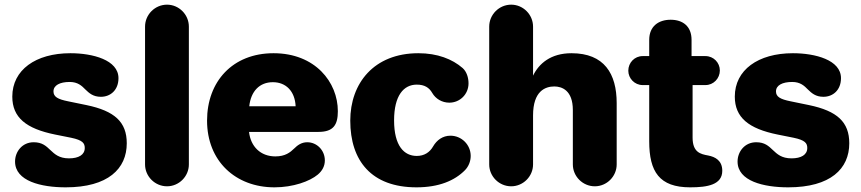

<svg xmlns="http://www.w3.org/2000/svg" viewBox="-20 -783 3654 815"><path d="M258.8 12.2C439 12.2 518.1 -66.9 518.1 -174.8C518.1 -265.1 466.8 -312 347.2 -336.9L269 -353C225.1 -361.8 207 -372.1 207 -395C207 -420.9 233.9 -435.1 275.9 -435.1C310.1 -435.1 327.1 -418.9 342.8 -402.8C357.9 -388.2 375 -372.1 408.2 -372.1C449.2 -372.1 482.9 -400.9 482.9 -451.2C482.9 -528.8 373 -557.1 278.8 -557.1C130.9 -557.1 32.2 -485.8 32.2 -373C32.2 -284.2 90.8 -236.8 213.9 -211.9L282.2 -198.2C331.1 -188 339.8 -174.8 339.8 -154.8C339.8 -126 314 -110.8 272.9 -110.8C231 -110.8 211.9 -128.9 193.8 -146C175.8 -163.1 159.2 -179.2 123 -179.2C74.2 -179.2 43.9 -139.2 43.9 -97.2C43.9 -14.2 154.8 12.2 258.8 12.2Z M689 7.8C739.7 7.8 781.7 -34.2 781.7 -85V-669.9C781.7 -721.2 739.7 -763.2 689 -763.2C637.7 -763.2 595.7 -721.2 595.7 -669.9V-85C595.7 -34.2 637.7 7.8 689 7.8Z M1145 12.2C1224.1 12.2 1294.9 -13.2 1329.1 -42C1348.1 -58.1 1358.9 -78.1 1358.9 -102.1C1358.9 -145 1325.2 -179.2 1284.2 -179.2C1259.3 -179.2 1242.2 -166 1229 -152.8C1211.9 -136.2 1190.9 -119.1 1148.9 -119.1C1085.9 -119.1 1043.9 -161.1 1037.1 -223.1H1332C1396 -223.1 1414.1 -253.9 1414.1 -311C1414.1 -434.1 1317.9 -557.1 1141.1 -557.1C967.3 -557.1 858.9 -437 858.9 -271C858.9 -99.1 980 12.2 1145 12.2ZM1038.1 -332C1044.9 -396 1082 -434.1 1138.2 -434.1C1193.8 -434.1 1231.9 -396 1234.9 -332Z M1748 12.2C1842.8 12.2 1910.2 -16.1 1954.1 -61C1968.8 -76.2 1978 -98.1 1978 -121.1C1978 -168.9 1939 -207 1892.1 -207C1858.9 -207 1834 -188 1818.8 -162.1C1804.2 -136.2 1780.8 -121.1 1749 -121.1C1695.8 -121.1 1652.8 -163.1 1652.8 -272C1652.8 -377.9 1693.8 -423.8 1749 -423.8C1782.2 -423.8 1801.8 -411.1 1814.9 -388.2C1829.1 -363.8 1856 -347.2 1887.2 -347.2C1932.1 -347.2 1968.8 -382.8 1968.8 -429.2C1968.8 -453.1 1960.9 -479 1943.8 -494.1C1899.9 -532.2 1836.9 -557.1 1755.9 -557.1C1566.9 -557.1 1466.8 -429.2 1466.8 -271C1466.8 -100.1 1557.1 12.2 1748 12.2Z M2149.9 7.8C2200.7 7.8 2242.7 -34.2 2242.7 -85V-293C2242.7 -397 2294.9 -416 2333 -416C2364.7 -416 2411.6 -399.9 2411.6 -315.9V-85C2411.6 -34.2 2453.6 7.8 2504.9 7.8C2555.7 7.8 2597.7 -34.2 2597.7 -85V-345.2C2597.7 -470.2 2544.9 -557.1 2405.8 -557.1C2317.9 -557.1 2267.6 -513.2 2242.7 -461.9V-669.9C2242.7 -721.2 2200.7 -763.2 2149.9 -763.2C2098.6 -763.2 2056.6 -721.2 2056.6 -669.9V-85C2056.6 -34.2 2098.6 7.8 2149.9 7.8Z M2909.7 12.2C2983.9 12.2 3045.9 1 3045.9 -58.1C3045.9 -101.1 3016.6 -117.2 2985.8 -123C2953.6 -128.9 2919.9 -136.2 2919.9 -199.2V-421.9H2974.6C3008.8 -421.9 3035.6 -450.2 3035.6 -483.9C3035.6 -517.1 3008.8 -544.9 2974.6 -544.9H2915.5V-613.8C2915.5 -671.9 2877.9 -699.2 2826.7 -699.2C2775.9 -699.2 2735.8 -671.9 2735.8 -613.8V-544.9H2708C2673.8 -544.9 2647 -517.1 2647 -482.9C2647 -450.2 2673.8 -421.9 2708 -421.9H2735.8V-183.1C2735.8 -54.2 2778.8 12.2 2909.7 12.2Z M3325.7 12.2C3505.9 12.2 3585 -66.9 3585 -174.8C3585 -265.1 3533.7 -312 3414.1 -336.9L3335.9 -353C3292 -361.8 3273.9 -372.1 3273.9 -395C3273.9 -420.9 3300.8 -435.1 3342.8 -435.1C3377 -435.1 3394 -418.9 3409.7 -402.8C3424.8 -388.2 3441.9 -372.1 3475.1 -372.1C3516.1 -372.1 3549.8 -400.9 3549.8 -451.2C3549.8 -528.8 3439.9 -557.1 3345.7 -557.1C3197.8 -557.1 3099.1 -485.8 3099.1 -373C3099.1 -284.2 3157.7 -236.8 3280.8 -211.9L3349.1 -198.2C3397.9 -188 3406.7 -174.8 3406.7 -154.8C3406.7 -126 3380.9 -110.8 3339.8 -110.8C3297.9 -110.8 3278.8 -128.9 3260.7 -146C3242.7 -163.1 3226.1 -179.2 3189.9 -179.2C3141.1 -179.2 3110.8 -139.2 3110.8 -97.2C3110.8 -14.2 3221.7 12.2 3325.7 12.2Z"/></svg>

Font: Jellee Bold
Style: Regular
Weight: 700
Designer: Alfredo Marco Pradil
Foundry: Hanken Design Co.
Version: Version 1.223;hotconv 1.0.109;makeotfexe 2.5.65596